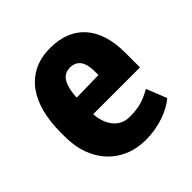

<svg xmlns="http://www.w3.org/2000/svg" viewBox="-154 -684 821 821"><g transform="rotate(-45 256.5 -274.0)"><path d="M275.4 10.3Q221.2 10.3 177.5 -8.5Q133.8 -27.3 103 -60.8Q72.3 -94.2 55.7 -140.9Q39.1 -187.5 39.1 -243.2V-271Q39.1 -335 52.7 -387.7Q66.4 -440.4 94.2 -478.3Q122.1 -516.1 164.3 -536.9Q206.5 -557.6 263.7 -557.6Q314 -557.6 353.5 -541.7Q393.1 -525.9 420.2 -495.1Q447.3 -464.4 461.4 -419.7Q475.6 -375 475.6 -317.4V-227.1H192.9Q193.8 -203.1 201.2 -181.6Q208.5 -160.2 221.2 -143.8Q233.9 -127.4 252.4 -117.9Q271 -108.4 294.9 -108.4Q314.5 -108.4 330.8 -110.1Q347.2 -111.8 362.8 -116Q378.4 -120.1 394.3 -127Q410.2 -133.8 428.7 -144L465.3 -51.8Q450.2 -39.1 429.4 -27.6Q408.7 -16.1 384.3 -7.8Q359.9 0.5 332.3 5.4Q304.7 10.3 275.4 10.3ZM263.7 -438.5Q229 -438.5 212.4 -410.2Q195.8 -381.8 192.9 -331.1Q193.4 -330.6 193.4 -329.6Q193.4 -327.6 193.8 -327.1L327.1 -329.6V-345.7Q327.1 -395.5 310.8 -417Q294.4 -438.5 263.7 -438.5Z"/></g></svg>

Font: Ufes Sans ExtraBold
Style: Regular
Weight: 800
Designer: Ricardo Esteves & Filipe Motta
Foundry: ProDesignUfes - Ricardo Esteves, Filipe Motta (This is a derivative work, based on Roboto family, by Christian Robertson
Version: Version 2.0